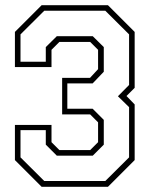

<svg xmlns="http://www.w3.org/2000/svg" viewBox="-20 -720 576 740"><path d="M140.5 0 37.5 -103V-238.5H178.5V-172L209 -141.5H327.5L358 -172V-248.5L327.5 -279H219.5V-420H327L358 -453.5V-528L327.5 -558.5H209L178.5 -528V-461.5H37.5V-597L140.5 -700H396L499 -597V-381.5L467.5 -350L499 -317.5V-103L396 0ZM150.5 -22.5H386L477.5 -113.5V-307L434.5 -349L477.5 -392.5V-587.5L386 -678.5H150.5L59 -587.5V-482H156.5V-538.5L199 -580.5H337.5L380 -538.5V-443.5L337 -398.5H239.5V-301H337L380 -258V-162.5L337.5 -120H199L156.5 -162.5V-218.5H59V-113.5Z"/></svg>

Font: Tourney ExtraLight
Style: Regular
Weight: 250
Designer: Tyler Finck
Foundry: Etcetera Type Co
Version: Version 1.015